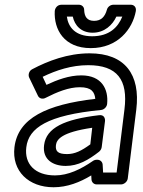

<svg xmlns="http://www.w3.org/2000/svg" viewBox="-20 -753 605 810"><path d="M91 -132C101 -214 181 -267 406 -289C419 -290 431 -302 432 -315C438 -376 410 -435 323 -435C271 -435 221 -416 176 -395L160 -429C218 -457 282 -478 352 -478C474 -478 521 -417 505 -291L472 -25H415L413 -59C412 -71 402 -79 391 -79H388C382 -79 376 -77 372 -74C321 -39 268 -13 212 -13C128 -13 82 -61 91 -132ZM41 -132C29 -31 101 37 206 37C264 37 317 16 365 -13L366 5C367 15 375 25 388 25H491C502 25 517 15 519 0L555 -291C573 -439 507 -528 358 -528C266 -528 182 -496 116 -461C102 -454 98 -437 103 -426L140 -349C145 -338 159 -333 172 -340C221 -365 270 -385 317 -385C366 -385 379 -365 382 -336C177 -312 56 -255 41 -132ZM166 -141C158 -79 205 -53 257 -53C310 -53 353 -78 398 -113C404 -118 408 -125 409 -132L423 -242C424 -252 420 -270 398 -267C252 -250 175 -214 166 -141ZM216 -141C219 -165 240 -195 369 -214L361 -144C324 -117 296 -103 263 -103C224 -103 213 -115 216 -141ZM369 -600C297 -600 268 -639 262 -683H287C295 -646 322 -615 371 -615C421 -615 455 -648 471 -683H496C478 -638 441 -600 369 -600ZM363 -550C477 -550 539 -630 553 -706C556 -723 545 -733 532 -733H458C446 -733 434 -724 431 -712C423 -683 407 -665 377 -665C347 -665 336 -683 335 -712C335 -724 325 -733 313 -733H239C222 -733 212 -719 211 -706C207 -630 249 -550 363 -550Z"/></svg>

Font: Falling Sky
Style: ExtOuObl
Weight: 400
Designer: Paul D. Hunt
Foundry: Adobe Systems Incorporated
Version: Version 1.02